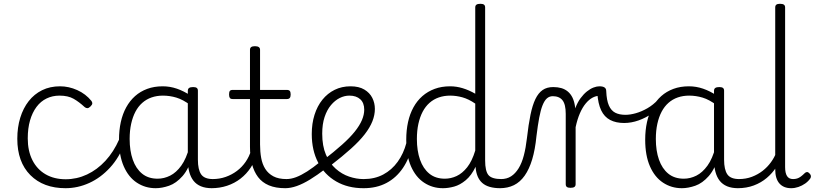

<svg xmlns="http://www.w3.org/2000/svg" viewBox="-20 -973 4289 1010"><path d="M325 17Q208 17 139.5 -52Q71 -121 71 -243Q71 -303 86.5 -353.5Q102 -404 131 -441Q160 -478 201.5 -498.5Q243 -519 296 -519Q342 -519 386.5 -499Q431 -479 461 -442Q466 -435 465.5 -428.5Q465 -422 456 -413Q447 -404 439.5 -404Q432 -404 425 -410Q396 -437 367 -453.5Q338 -470 293 -470Q256 -470 225 -455Q194 -440 172 -410.5Q150 -381 138 -339.5Q126 -298 126 -245Q126 -179 150.5 -130.5Q175 -82 220 -56Q265 -30 326 -30Q337 -30 342.5 -23Q348 -16 348 -6.5Q348 3 342.5 10Q337 17 325 17Z M324 17Q315 17 310.5 10Q306 3 306 -6.5Q306 -16 311 -23Q316 -30 325 -30Q384 -30 437.5 -55Q491 -80 534.5 -127Q578 -174 607 -240Q611 -249 620 -248Q629 -247 635.5 -240.5Q642 -234 638 -224Q608 -145 559 -91.5Q510 -38 449.5 -10.5Q389 17 324 17Z M799 17Q744 17 700 -12Q656 -41 631 -98Q606 -155 606 -238Q606 -288 615.5 -331Q625 -374 644 -408.5Q663 -443 690.5 -467.5Q718 -492 754.5 -505.5Q791 -519 836 -519Q874 -519 910.5 -506.5Q947 -494 983 -470V-419Q943 -449 908 -459.5Q873 -470 837 -470Q805 -470 777.5 -460.5Q750 -451 728.5 -432Q707 -413 692.5 -385.5Q678 -358 670 -322Q662 -286 662 -242Q662 -180 678.5 -133Q695 -86 727.5 -59.5Q760 -33 809 -33Q843 -33 875 -49Q907 -65 933.5 -101.5Q960 -138 977 -202L995 -159Q974 -85 940.5 -47Q907 -9 869.5 4Q832 17 799 17ZM1095 17Q1061 17 1037 7Q1013 -3 998 -22Q983 -41 975.5 -69Q968 -97 968 -132V-495Q968 -506 975 -510.5Q982 -515 996 -515Q1009 -515 1015 -510.5Q1021 -506 1021 -496V-133Q1021 -81 1038 -56Q1055 -31 1101 -31Q1108 -31 1112 -23.5Q1116 -16 1115.5 -7Q1115 2 1110.5 9.5Q1106 17 1095 17Z M1092 17Q1081 17 1075.5 9.5Q1070 2 1070.5 -7Q1071 -16 1078 -23.5Q1085 -31 1098 -31Q1135 -31 1167.5 -42.5Q1200 -54 1226.5 -74Q1253 -94 1272 -121.5Q1291 -149 1301 -182Q1304 -193 1313.5 -192Q1323 -191 1329.5 -184Q1336 -177 1333 -167Q1321 -125 1299 -91.5Q1277 -58 1245.5 -33.5Q1214 -9 1175 4Q1136 17 1092 17Z M1481 17Q1430 17 1394.5 2Q1359 -13 1337.5 -41.5Q1316 -70 1305.5 -110Q1295 -150 1295 -201V-452H1204Q1193 -452 1189 -458Q1185 -464 1185 -476Q1185 -489 1189 -494.5Q1193 -500 1204 -500H1295V-711Q1295 -721 1301.5 -725.5Q1308 -730 1321 -730Q1334 -730 1341 -725.5Q1348 -721 1348 -711V-500H1489Q1500 -500 1504.5 -494.5Q1509 -489 1509 -476Q1509 -464 1504.5 -458Q1500 -452 1489 -452H1348V-213Q1348 -175 1354 -142Q1360 -109 1375.5 -84.5Q1391 -60 1418 -45.5Q1445 -31 1488 -31Q1498 -31 1503 -23.5Q1508 -16 1507.5 -7Q1507 2 1500.5 9.5Q1494 17 1481 17Z M1480 17Q1469 17 1463.5 9.5Q1458 2 1458.5 -7Q1459 -16 1466 -23.5Q1473 -31 1486 -31Q1511 -31 1537.5 -41Q1564 -51 1595.5 -71Q1627 -91 1666 -123Q1674 -129 1681.5 -126Q1689 -123 1694 -116Q1699 -109 1699.5 -100Q1700 -91 1692 -85Q1649 -52 1611.5 -29Q1574 -6 1541.5 5.5Q1509 17 1480 17Z M1680 -130Q1738 -175 1779.5 -212Q1821 -249 1846.5 -281Q1872 -313 1884 -341.5Q1896 -370 1896 -396Q1896 -432 1875 -451Q1854 -470 1818 -470Q1792 -470 1767 -457.5Q1742 -445 1721 -420Q1700 -395 1687.5 -357.5Q1675 -320 1675 -270Q1675 -205 1694.5 -159.5Q1714 -114 1746 -85.5Q1778 -57 1816.5 -44Q1855 -31 1892 -31Q1904 -31 1909.5 -23.5Q1915 -16 1915 -7Q1915 2 1909.5 9.5Q1904 17 1892 17Q1810 17 1748.5 -18.5Q1687 -54 1653.5 -118Q1620 -182 1620 -268Q1620 -323 1634.5 -369Q1649 -415 1676 -448.5Q1703 -482 1740.5 -500.5Q1778 -519 1824 -519Q1868 -519 1896.5 -502Q1925 -485 1938.5 -458Q1952 -431 1952 -400Q1952 -368 1939 -335Q1926 -302 1898.5 -266.5Q1871 -231 1826.5 -191Q1782 -151 1720 -103Z M1893 17Q1882 17 1876.5 9.5Q1871 2 1871 -7Q1871 -16 1876.5 -23.5Q1882 -31 1893 -31Q1951 -31 1996 -55Q2041 -79 2072 -122Q2103 -165 2118 -222Q2121 -232 2129.5 -233.5Q2138 -235 2145.5 -229.5Q2153 -224 2150 -213Q2135 -142 2100 -90Q2065 -38 2013 -10.5Q1961 17 1893 17Z M2310 17Q2255 17 2211 -12Q2167 -41 2142 -98Q2117 -155 2117 -238Q2117 -288 2126.5 -331Q2136 -374 2155 -408.5Q2174 -443 2202 -467.5Q2230 -492 2266.5 -505.5Q2303 -519 2348 -519Q2381 -519 2414 -509Q2447 -499 2480 -480V-934Q2480 -944 2486.5 -948.5Q2493 -953 2507 -953Q2520 -953 2526 -948.5Q2532 -944 2532 -934V-129Q2532 -73 2549.5 -52Q2567 -31 2618 -31Q2627 -31 2631 -23.5Q2635 -16 2634.5 -7Q2634 2 2628.5 9.5Q2623 17 2612 17Q2580 17 2556 10Q2532 3 2516.5 -11Q2501 -25 2492.5 -45.5Q2484 -66 2482 -92V-96Q2460 -50 2430 -25Q2400 0 2369 8.5Q2338 17 2310 17ZM2320 -33Q2352 -33 2382 -47Q2412 -61 2437.5 -93Q2463 -125 2480 -181V-428Q2445 -452 2412.5 -461Q2380 -470 2348 -470Q2316 -470 2288.5 -460.5Q2261 -451 2239.5 -432Q2218 -413 2203.5 -385.5Q2189 -358 2181 -322Q2173 -286 2173 -242Q2173 -180 2189.5 -133Q2206 -86 2238.5 -59.5Q2271 -33 2320 -33Z M2609 17Q2600 17 2595.5 9.5Q2591 2 2591.5 -7Q2592 -16 2598 -23.5Q2604 -31 2615 -31Q2646 -31 2668.5 -45.5Q2691 -60 2708 -87.5Q2725 -115 2735.5 -155Q2746 -195 2752 -247Q2760 -318 2770.5 -369Q2781 -420 2796.5 -452Q2812 -484 2834.5 -499.5Q2857 -515 2890 -515Q2899 -515 2903.5 -508Q2908 -501 2907.5 -491.5Q2907 -482 2902 -474.5Q2897 -467 2888 -467Q2870 -467 2857 -455.5Q2844 -444 2834 -419Q2824 -394 2816.5 -354Q2809 -314 2802 -257Q2795 -186 2779.5 -134.5Q2764 -83 2740 -49Q2716 -15 2683.5 1Q2651 17 2609 17Z M2981 15Q2968 15 2962 10.5Q2956 6 2956 -4V-374Q2956 -424 2939 -445.5Q2922 -467 2888 -467Q2878 -467 2873.5 -474.5Q2869 -482 2869 -491.5Q2869 -501 2874.5 -508Q2880 -515 2890 -515Q2914 -515 2933 -509.5Q2952 -504 2967 -491.5Q2982 -479 2991.5 -459.5Q3001 -440 3005 -412L3006 -403Q3018 -435 3034 -456.5Q3050 -478 3067.5 -492Q3085 -506 3102 -512.5Q3119 -519 3133 -519Q3143 -519 3148.5 -511.5Q3154 -504 3154 -494Q3154 -484 3148.5 -476.5Q3143 -469 3133 -469Q3115 -469 3096.5 -459Q3078 -449 3061 -428.5Q3044 -408 3030.5 -377Q3017 -346 3008 -304V-4Q3008 6 3001.5 10.5Q2995 15 2981 15Z M3263 -326Q3220 -326 3189.5 -342Q3159 -358 3142.5 -392.5Q3126 -427 3122 -484L3133 -519Q3151 -519 3160 -513Q3169 -507 3169 -494Q3171 -445 3183 -418Q3195 -391 3216.5 -380Q3238 -369 3270 -369Q3295 -369 3325 -377.5Q3355 -386 3385.5 -403.5Q3416 -421 3442 -449Q3451 -458 3459.5 -456Q3468 -454 3471 -445.5Q3474 -437 3465 -426Q3443 -399 3410 -376Q3377 -353 3339 -339.5Q3301 -326 3263 -326Z M3567 17Q3512 17 3468 -12Q3424 -41 3399 -98Q3374 -155 3374 -238Q3374 -288 3383.5 -331Q3393 -374 3412 -408.5Q3431 -443 3458.5 -467.5Q3486 -492 3522.5 -505.5Q3559 -519 3604 -519Q3642 -519 3678.5 -506.5Q3715 -494 3751 -470V-419Q3711 -449 3676 -459.5Q3641 -470 3605 -470Q3573 -470 3545.5 -460.5Q3518 -451 3496.5 -432Q3475 -413 3460.5 -385.5Q3446 -358 3438 -322Q3430 -286 3430 -242Q3430 -180 3446.5 -133Q3463 -86 3495.5 -59.5Q3528 -33 3577 -33Q3611 -33 3643 -49Q3675 -65 3701.5 -101.5Q3728 -138 3745 -202L3763 -159Q3742 -85 3708.5 -47Q3675 -9 3637.5 4Q3600 17 3567 17ZM3863 17Q3829 17 3805 7Q3781 -3 3766 -22Q3751 -41 3743.5 -69Q3736 -97 3736 -132V-495Q3736 -506 3743 -510.5Q3750 -515 3764 -515Q3777 -515 3783 -510.5Q3789 -506 3789 -496V-133Q3789 -81 3806 -56Q3823 -31 3869 -31Q3876 -31 3880 -23.5Q3884 -16 3883.5 -7Q3883 2 3878.5 9.5Q3874 17 3863 17Z M3860 17Q3849 17 3843.5 9.5Q3838 2 3838.5 -7Q3839 -16 3846 -23.5Q3853 -31 3866 -31Q3904 -31 3935.5 -43Q3967 -55 3992 -74.5Q4017 -94 4035.5 -119.5Q4054 -145 4064 -172Q4068 -182 4076.5 -182Q4085 -182 4091.5 -175.5Q4098 -169 4095 -159Q4084 -125 4063.5 -93.5Q4043 -62 4013.5 -37Q3984 -12 3945.5 2.5Q3907 17 3860 17Z M4142 17Q4102 17 4080 -8Q4058 -33 4058 -82V-934Q4058 -944 4064 -948.5Q4070 -953 4083 -953Q4097 -953 4103.5 -948.5Q4110 -944 4110 -934V-94Q4110 -63 4120 -47Q4130 -31 4152 -31Q4163 -31 4173 -34Q4183 -37 4193 -44.5Q4203 -52 4213 -62Q4219 -68 4225.5 -68Q4232 -68 4239 -60Q4244 -55 4245.5 -48.5Q4247 -42 4243 -35Q4232 -19 4215.5 -7.5Q4199 4 4180 10.5Q4161 17 4142 17Z"/></svg>

Font: Playwrite US Modern ExtraLight
Style: Regular
Weight: 250
Designer: Veronika Burian, José Scaglione
Foundry: TypeTogether
Version: Version 1.003